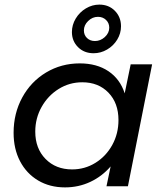

<svg xmlns="http://www.w3.org/2000/svg" viewBox="-20 -808 718 833"><path d="M39 -232Q39 -316 76.5 -385Q114 -454 180 -493.5Q246 -533 326 -533Q400 -533 450.5 -499Q501 -465 521 -403L547 -529H640L535 0H442L460 -86Q423 -43 372 -19Q321 5 262 5Q196 5 145.5 -25Q95 -55 67 -108.5Q39 -162 39 -232ZM494 -287Q494 -361 450.5 -406Q407 -451 337 -451Q281 -451 234.5 -422Q188 -393 160.5 -344Q133 -295 133 -237Q133 -164 177.5 -118.5Q222 -73 293 -73Q348 -73 394 -101.5Q440 -130 467 -179Q494 -228 494 -287ZM505 -694Q505 -663 488.5 -636Q472 -609 444.5 -593Q417 -577 386 -577Q345 -577 318.5 -603.5Q292 -630 292 -669Q292 -700 308.5 -727.5Q325 -755 352.5 -771.5Q380 -788 411 -788Q452 -788 478.5 -761Q505 -734 505 -694ZM344 -676Q344 -656 357.5 -643Q371 -630 392 -630Q416 -630 435 -647.5Q454 -665 454 -688Q454 -708 440 -721.5Q426 -735 405 -735Q381 -735 362.5 -717Q344 -699 344 -676Z"/></svg>

Font: Gontserrat
Style: Italic
Weight: 400
Italic angle: -11.3°
Designer: Julieta Ulanovsky
Foundry: Julieta Ulanovsky
Version: Version 6.001